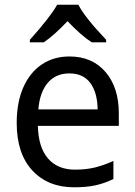

<svg xmlns="http://www.w3.org/2000/svg" viewBox="-20 -786 572 816"><path d="M485 -304V-251H141Q143 -160 184 -112.5Q225 -65 299 -65Q345 -65 382.5 -74Q420 -83 462 -102V-25Q422 -6 384 2Q346 10 295 10Q184 10 117.5 -61.5Q51 -133 51 -264Q51 -351 79 -414.5Q107 -478 157.5 -512Q208 -546 275 -546Q372 -546 428.5 -480Q485 -414 485 -304ZM143 -321H395Q394 -392 364 -433Q334 -474 275 -474Q217 -474 183 -434Q149 -394 143 -321ZM431 -617V-606H370Q325 -635 267 -696Q209 -635 166 -606H107V-617Q194 -714 223 -766H313Q340 -713 431 -617Z"/></svg>

Font: Noto Sans Display
Style: Regular
Weight: 400
Designer: Monotype Design team
Foundry: Monotype Imaging Inc.
Version: Version 1.000